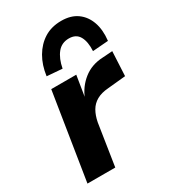

<svg xmlns="http://www.w3.org/2000/svg" viewBox="-188 -862 849 957"><g transform="rotate(-30 237.0 -384.0)"><path d="M28 0 107 -498H251L231 -374H229Q251 -430 297 -466.5Q343 -503 407 -506L465 -510L458 -370L355 -360Q315 -357 288.5 -342Q262 -327 247 -301Q232 -275 225 -239L188 0ZM207 -558 119 -565Q127 -625 153.5 -670.5Q180 -716 221.5 -742Q263 -768 320 -768Q375 -768 411 -742Q447 -716 463 -670.5Q479 -625 472 -565L382 -558Q385 -611 367.5 -642Q350 -673 309 -673Q267 -673 242 -642Q217 -611 207 -558Z"/></g></svg>

Font: Nunito Sans 9pt ExtraBold
Style: Italic
Weight: 800
Italic angle: -9°
Version: Version 3.101;gftools[0.9.27]